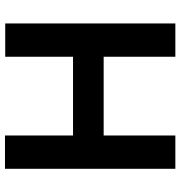

<svg xmlns="http://www.w3.org/2000/svg" viewBox="4 -746 741 790"><g transform="rotate(-90 375.0 -350.5)"><path d="M537 0H674V-700H537V-421H213V-701H76V0H213V-295H537Z"/></g></svg>

Font: HB Figtree Prototype
Style: Bold
Weight: 700
Designer: Alfredo Marco Pradil
Foundry: Hanken Design Co.®
Version: Version 1.002;Glyphs 3.2 (3228)